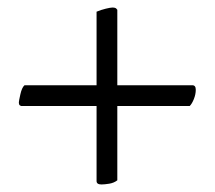

<svg xmlns="http://www.w3.org/2000/svg" viewBox="-20 -494 569 509"><path d="M236 -463Q248 -468 260.5 -471Q273 -474 278 -474Q286 -474 288.5 -471Q291 -468 291 -468V-268H490Q499 -268 499 -256Q499 -244 494 -231.5Q489 -219 483 -213H291V-16Q282 -9 269.5 -7Q257 -5 249 -5Q236 -5 236 -14V-213H36Q36 -213 33 -214.5Q30 -216 30 -223Q30 -226 34 -244Q38 -262 45 -268H236Z"/></svg>

Font: Amiri
Style: Bold Italic
Weight: 700
Italic angle: 10°
Designer: Khaled Hosny
Version: Version 0.113